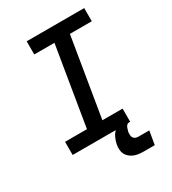

<svg xmlns="http://www.w3.org/2000/svg" viewBox="-220 -850 1040 1162"><g transform="rotate(-30 300.0 -269.0)"><path d="M52 0V-92H205L296 -643H155V-735H557V-643H404L313 -92H454V0ZM437 197Q420 197 402.5 195Q385 193 370 187Q355 181 342 170.5Q329 160 321.5 145.5Q314 131 313 113.5Q312 96 315 79Q319 56 330 33Q341 10 360 -6.5Q379 -23 403 -30Q427 -37 451 -37L445 0Q437 0 431 6Q425 12 422 19.5Q419 27 417 34.5Q415 42 413 49Q412 59 412.5 69.5Q413 80 418.5 88Q424 96 433 99.5Q442 103 453 103H528L512 197Z"/></g></svg>

Font: Iosevka Slab SmBdExObl
Style: Regular
Weight: 600
Width: 7
Italic angle: -9°
Monospace: yes
Designer: Belleve Invis
Foundry: Belleve Invis
Version: Version 11.1.0; ttfautohint (v1.8.3)